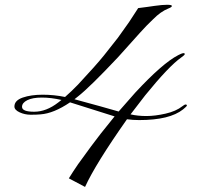

<svg xmlns="http://www.w3.org/2000/svg" viewBox="-20 -710 810 787"><path d="M70.3 -272Q70.3 -252 120.1 -252Q169.9 -252 218.8 -290L231.9 -300.3Q189.5 -310.1 151.4 -310.1Q113.3 -310.1 91.8 -299.3Q70.3 -288.6 70.3 -272ZM106 -239.7Q82 -239.7 60.5 -249.5Q39.1 -259.3 39.1 -273.4Q39.1 -298.3 73.2 -310.1Q107.4 -321.8 154.8 -321.8Q201.7 -321.8 246.6 -312.5Q272.5 -335 299.8 -363.3Q374 -442.9 405.8 -482.4L462.9 -554.7Q487.3 -587.9 508.8 -619.1L546.4 -676.8Q566.9 -679.2 583.5 -681.6L614.3 -686Q645.5 -690.4 665 -690.4Q684.6 -690.4 684.6 -685.5Q684.6 -680.7 669.4 -674.8Q638.7 -662.6 607.4 -630.9L581.1 -605Q572.3 -596.2 554.7 -576.7L463.9 -475.6Q348.1 -352.5 298.8 -314L285.2 -303.2Q355 -284.7 390.6 -274.4L466.3 -252.9L534.2 -330.1Q646 -450.7 710.4 -483.9L721.7 -489.3Q728.5 -492.2 732.9 -492.2Q737.3 -492.2 737.3 -488.3Q737.3 -484.4 723.1 -474.6Q672.4 -439 575.2 -319.3L515.1 -241.2Q544.9 -234.4 580.1 -234.4Q615.2 -234.4 658.2 -244.1Q701.7 -253.9 728 -274.9Q736.3 -281.7 741.2 -281.7Q746.1 -281.2 746.1 -278.3Q746.1 -275.4 741.7 -271.5L730.5 -261.7Q675.8 -217.8 550.3 -217.8Q523.9 -217.8 500.5 -221.2Q371.6 -38.1 328.6 56.2L262.2 21Q278.8 -5.9 299.8 -36.6Q361.3 -122.1 392.1 -161.1L449.7 -232.9L267.1 -290.5Q200.2 -245.1 146 -241.2Q130.4 -239.7 106 -239.7Z"/></svg>

Font: PinyonScript
Style: Regular
Weight: 400
Designer: Nicole Fally
Foundry: Nicole Fally
Version: Version 1.005